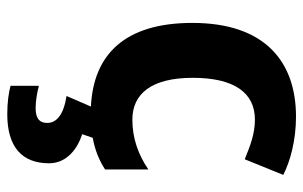

<svg xmlns="http://www.w3.org/2000/svg" viewBox="-173 -421 834 528"><g transform="rotate(90 244.0 -157.0)"><path d="M429 125C429 75 387 46 349 34L359 5C392 -1 420 -12 446 -29V-148C405 -120 360 -104 309 -104C237 -104 194 -158 194 -270C194 -384 235 -441 309 -441C347 -441 379 -429 418 -413L461 -519C424 -538 366 -554 301 -554C150 -554 43 -469 43 -269C43 -83 130 3 273 10L244 77C295 85 318 104 318 130C318 155 301 162 277 162C258 162 234 158 216 153V231C234 236 261 240 294 240C386 240 429 198 429 125Z"/></g></svg>

Font: Noto Sans Display
Style: Bold
Weight: 700
Designer: Monotype Design Team
Foundry: Monotype Imaging Inc.
Version: Version 1.900